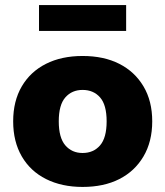

<svg xmlns="http://www.w3.org/2000/svg" viewBox="-20 -727 653 758"><path d="M306 11Q224 11 162 -20Q100 -51 66 -109.5Q32 -168 32 -248Q32 -328 66 -386Q100 -444 161.5 -475Q223 -506 306 -506Q390 -506 451 -475Q512 -444 546.5 -386Q581 -328 581 -248Q581 -168 546.5 -109.5Q512 -51 451 -20Q390 11 306 11ZM306 -123Q349 -123 375 -153Q401 -183 401 -248Q401 -313 375 -342.5Q349 -372 306 -372Q264 -372 238 -342.5Q212 -313 212 -248Q212 -183 238 -153Q264 -123 306 -123ZM134 -605V-707H478V-605Z"/></svg>

Font: Nunito Sans 11pt Black
Style: Regular
Weight: 900
Version: Version 3.101;gftools[0.9.27]